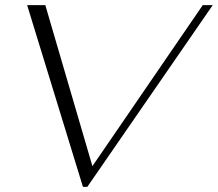

<svg xmlns="http://www.w3.org/2000/svg" viewBox="-20 -720 851 750"><path d="M86 -700H157L341 -71L772 -700H811L321 10H304Z"/></svg>

Font: Fahkwang ExtraLight
Style: Italic
Weight: 275
Italic angle: -10°
Designer: Suppakit Chalermlarp | Katatrad Co.,Ltd.
Foundry: Cadson Demak Co.,Ltd.
Version: Version 1.000; ttfautohint (v1.6)